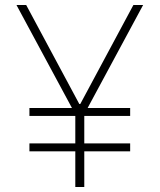

<svg xmlns="http://www.w3.org/2000/svg" viewBox="-20 -750 640 770"><path d="M98 -143V-175H502V-143ZM98 -285V-317H502V-285ZM282 0V-292L46 -730H85L298 -333H302L515 -730H554L318 -292V0Z"/></svg>

Font: M PLUS Code Latin Expanded ExtraLight
Style: Regular
Weight: 250
Width: 7
Designer: Coji Morishita
Foundry: UNDERFOREST DESIGN
Version: Version 1.002; ttfautohint (v1.8.3)